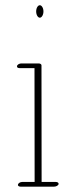

<svg xmlns="http://www.w3.org/2000/svg" viewBox="-20 -694 269 723"><path d="M116.2 -650.9C116.2 -638.2 122.6 -627.4 129.9 -627.4C137.2 -627.4 143.6 -638.2 143.6 -650.9C143.6 -663.6 137.2 -674.3 129.9 -674.3C122.6 -674.3 116.2 -663.6 116.2 -650.9ZM43.9 -443.8C43.9 -439.9 47.9 -437.5 53.7 -437.5H109.9L110.4 -8.8H63.5C56.6 -8.8 49.8 -4.9 47.9 0C45.9 4.9 50.3 8.8 57.1 8.8H184.1C190.9 8.8 200.7 4.4 200.7 -2C200.7 -5.9 196.3 -8.8 190.4 -8.8H136.7L136.2 -448.2C136.2 -451.7 131.8 -455.1 126 -455.1H60.1C53.2 -455.1 43.9 -450.7 43.9 -443.8Z"/></svg>

Font: WireWyrm
Style: Light
Weight: 200
Version: Version 001.000